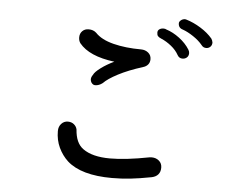

<svg xmlns="http://www.w3.org/2000/svg" viewBox="-53 -876 1106 895"><g transform="rotate(5 500.0 -428.5)"><path d="M865 -698Q848 -719 821 -737Q794 -755 771 -763Q750 -769 750 -791Q750 -798 757.5 -804.5Q765 -811 775 -812Q781 -812 783 -811Q817 -801 851 -780Q885 -759 907 -733Q912 -726 914 -715Q914 -702 906 -694.5Q898 -687 887 -687Q873 -687 865 -698ZM757 -643Q745 -665 722 -683.5Q699 -702 675 -712Q663 -717 658.5 -722.5Q654 -728 654 -739Q654 -749 662 -754.5Q670 -760 681 -760Q690 -760 694 -757Q726 -747 756.5 -724Q787 -701 805 -672Q810 -664 810 -656Q810 -643 801.5 -635.5Q793 -628 781 -628Q765 -628 757 -643ZM301 -658Q293 -669 293 -685Q293 -703 304.5 -714.5Q316 -726 334 -726Q356 -726 370 -713Q398 -683 455.5 -668.5Q513 -654 585 -654Q605 -654 619 -642.5Q633 -631 633 -612Q633 -597 624.5 -587Q616 -577 602 -573Q535 -552 488 -527.5Q441 -503 421 -482Q404 -469 386 -469Q379 -469 373.5 -474Q368 -479 366 -485Q364 -491 364 -495Q364 -505 372 -516Q378 -530 405 -550Q432 -570 466 -586Q347 -601 301 -658ZM727 -113Q727 -93 716.5 -81Q706 -69 687 -65Q629 -54 587.5 -49.5Q546 -45 502 -45Q358 -45 292 -104Q265 -129 248.5 -164Q232 -199 232 -241Q232 -262 244.5 -275.5Q257 -289 275 -289Q292 -289 303.5 -279.5Q315 -270 318 -256Q322 -193 358 -167Q402 -135 485 -135Q559 -135 667 -156Q671 -157 679 -157Q699 -157 713 -145Q727 -133 727 -113Z"/></g></svg>

Font: Tsukimi Rounded Medium
Style: Regular
Weight: 500
Designer: Takashi Funayama
Foundry: Takashi Funayama
Version: Version 1.032; ttfautohint (v1.8.3)